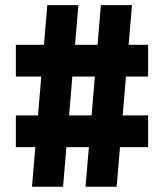

<svg xmlns="http://www.w3.org/2000/svg" viewBox="-20 -713 626 733"><path d="M306.6 0 365.2 -693.4H483.9L425.3 0ZM40.5 -151.4V-272.5H545.4V-151.4ZM102.1 0 160.6 -693.4H279.3L220.7 0ZM40.5 -420.9V-542H545.4V-420.9Z"/></svg>

Font: Cascadia Code
Style: Regular
Weight: 400
Monospace: yes
Designer: Aaron Bell
Foundry: Saja Typeworks
Version: Version 2106.017